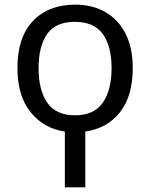

<svg xmlns="http://www.w3.org/2000/svg" viewBox="-20 -566 645 826"><path d="M304 -546Q377 -546 432.5 -514.5Q488 -483 519.5 -422.5Q551 -362 551 -273Q551 -153 496.5 -83.5Q442 -14 347 0V240H259V0Q169 -13 112 -83Q55 -153 55 -273Q55 -406 122 -476Q189 -546 304 -546ZM302 -472Q220 -472 183 -420Q146 -368 146 -273Q146 -178 183.5 -124Q221 -70 303 -70Q384 -70 422 -124Q460 -178 460 -273Q460 -368 422 -420Q384 -472 302 -472Z"/></svg>

Font: TSCustom
Style: Regular
Weight: 400
Designer: Monotype Design Team
Foundry: Monotype Imaging Inc.
Version: Version 2.004; ttfautohint (v1.8.3) -l 8 -r 50 -G 200 -x 14 